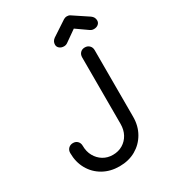

<svg xmlns="http://www.w3.org/2000/svg" viewBox="-242 -1134 1117 1261"><g transform="rotate(-30 317.0 -503.5)"><path d="M283 10Q214 10 160 -20.5Q106 -51 75.5 -105Q45 -159 45 -228Q45 -249 58.5 -262.5Q72 -276 93 -276Q114 -276 127 -262.5Q140 -249 140 -228Q140 -184 159 -150Q178 -116 210 -96.5Q242 -77 283 -77Q325 -77 357.5 -96.5Q390 -116 408.5 -150Q427 -184 427 -228V-733Q427 -754 440 -767.5Q453 -781 474 -781Q495 -781 508.5 -767.5Q522 -754 522 -733V-228Q522 -159 491 -105Q460 -51 406.5 -20.5Q353 10 283 10ZM361 -855Q341 -855 327.5 -866Q314 -877 314 -894Q314 -919 336 -935L450 -1010Q462 -1017 474 -1017Q481 -1017 487 -1015.5Q493 -1014 499 -1010L612 -935Q634 -919 634 -894Q634 -877 621 -866Q608 -855 588 -855Q579 -855 572 -857.5Q565 -860 558 -865L474 -924L390 -865Q377 -855 361 -855Z"/></g></svg>

Font: Comfortaa SemiBold
Style: Regular
Weight: 600
Designer: Johan Aakerlund
Foundry: Johan Aakerlund
Version: Version 3.104; ttfautohint (v1.8.1.43-b0c9)